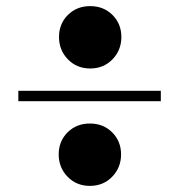

<svg xmlns="http://www.w3.org/2000/svg" viewBox="-20 -596 587 628"><path d="M274 12Q230 12 201 -18Q172 -48 172 -91Q172 -134 201 -163Q230 -192 274 -192Q318 -192 347 -163Q376 -134 376 -91Q376 -48 347 -18Q318 12 274 12ZM275 -372Q231 -372 202 -402Q173 -432 173 -475Q173 -518 202 -547Q231 -576 275 -576Q319 -576 348 -547Q377 -518 377 -475Q377 -432 348 -402Q319 -372 275 -372ZM40 -299H506V-265H40Z"/></svg>

Font: Moderustic ExtraBold
Style: Regular
Weight: 800
Designer: Tural Alisoy
Foundry: TAFT Foundry
Version: Version 2.120